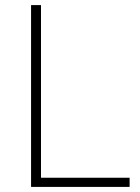

<svg xmlns="http://www.w3.org/2000/svg" viewBox="-20 -734 550 754"><path d="M102 0V-714H141V-36H489V0Z"/></svg>

Font: Noto Sans ExtraLight
Style: Regular
Weight: 200
Designer: Monotype Design Team
Foundry: Monotype Imaging Inc.
Version: Version 2.007